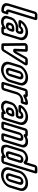

<svg xmlns="http://www.w3.org/2000/svg" viewBox="1508 -2240 763 3820"><g transform="rotate(90 1890.0 -330.5)"><path d="M196 -25C121 -25 80 -52 100 -118L260 -642H327L173 -137C163 -103 169 -72 209 -67L197 -25ZM346 -692H273C247 -692 219 -671 211 -645L50 -118C18 -14 95 25 180 25H193C214 25 237 8 243 -13L266 -87C271 -104 262 -116 245 -116H240C211 -116 216 -115 223 -137L378 -645C386 -671 372 -692 346 -692Z M647 -308 653 -328C659 -347 663 -369 648 -391C639 -407 621 -413 600 -413C561 -413 527 -393 506 -366H437C465 -412 531 -457 609 -457C691 -457 743 -403 724 -341L628 -25H561L562 -31C569 -55 546 -76 517 -54C493 -36 467 -19 426 -19C382 -19 358 -34 349 -63C345 -78 347 -86 354 -109L371 -163C380 -194 393 -212 410 -222C457 -251 475 -262 529 -262H588C613 -262 639 -283 647 -308ZM542 25H615C641 25 669 4 677 -22L774 -341C805 -441 722 -507 624 -507C520 -507 424 -442 386 -367C381 -357 377 -345 381 -335C386 -320 403 -316 415 -316H497C516 -316 530 -327 541 -340C550 -351 559 -363 585 -363C596 -363 599 -360 600 -357C610 -340 610 -350 603 -328L598 -312H544C480 -312 441 -293 392 -262C355 -239 333 -202 321 -163L304 -109C299 -92 288 -65 299 -36C313 7 353 31 411 31C449 31 482 20 510 4C514 16 525 25 542 25ZM578 -234H556C506 -234 454 -216 438 -164L431 -140C417 -94 450 -65 493 -65C567 -65 593 -131 603 -163L610 -187C618 -213 604 -234 578 -234ZM540 -184H559L553 -163C542 -127 538 -115 508 -115C485 -115 478 -130 481 -140L488 -164C491 -174 496 -184 540 -184Z M895 -25 890 -451H959L950 -244C949 -201 1012 -194 1041 -244L1158 -451H1228L961 -25ZM877 25H947C967 25 990 12 1002 -7L1273 -439C1294 -472 1277 -501 1247 -501H1171C1148 -501 1126 -485 1115 -466L1003 -267L1011 -465C1013 -484 1000 -501 977 -501H901C871 -501 836 -472 837 -439L842 -7C842 12 857 25 877 25Z M1383 -19C1295 -19 1242 -65 1267 -146L1325 -336C1344 -398 1426 -457 1511 -457C1572 -457 1600 -440 1622 -405C1632 -388 1633 -366 1624 -336L1566 -146C1549 -92 1508 -55 1451 -33C1427 -23 1405 -19 1383 -19ZM1368 31C1396 31 1426 25 1457 13C1528 -15 1593 -70 1616 -146L1674 -336C1686 -376 1685 -412 1668 -439C1641 -484 1599 -507 1526 -507C1421 -507 1305 -434 1275 -336L1217 -146C1181 -29 1264 31 1368 31ZM1500 -414C1447 -414 1404 -376 1392 -336L1334 -146C1320 -101 1343 -65 1393 -65C1460 -65 1489 -114 1499 -148L1557 -336C1570 -380 1546 -414 1500 -414ZM1484 -364C1504 -364 1512 -352 1507 -336L1449 -148C1441 -122 1441 -115 1408 -115C1384 -115 1378 -127 1384 -146L1442 -336C1446 -350 1457 -364 1484 -364Z M1880 -501H1806C1780 -501 1753 -480 1745 -454L1613 -22C1605 4 1619 25 1645 25H1719C1745 25 1773 4 1781 -22L1859 -279C1872 -321 1910 -363 1978 -363C1985 -363 1997 -362 2004 -360C2028 -356 2041 -380 2044 -389L2066 -460C2074 -487 2058 -508 2029 -506C1988 -502 1950 -490 1914 -472C1912 -487 1900 -501 1880 -501ZM2001 -413H1993C1897 -413 1829 -345 1809 -279L1732 -25H1664L1794 -451H1862L1860 -446C1851 -417 1879 -403 1905 -417C1935 -433 1972 -451 2014 -456Z M2335 -308 2341 -328C2347 -347 2351 -369 2336 -391C2327 -407 2309 -413 2288 -413C2249 -413 2215 -393 2194 -366H2125C2153 -412 2219 -457 2297 -457C2379 -457 2431 -403 2412 -341L2316 -25H2249L2250 -31C2257 -55 2234 -76 2205 -54C2181 -36 2155 -19 2114 -19C2070 -19 2046 -34 2037 -63C2033 -78 2035 -86 2042 -109L2059 -163C2068 -194 2081 -212 2098 -222C2145 -251 2163 -262 2217 -262H2276C2301 -262 2327 -283 2335 -308ZM2230 25H2303C2329 25 2357 4 2365 -22L2462 -341C2493 -441 2410 -507 2312 -507C2208 -507 2112 -442 2074 -367C2069 -357 2065 -345 2069 -335C2074 -320 2091 -316 2103 -316H2185C2204 -316 2218 -327 2229 -340C2238 -351 2247 -363 2273 -363C2284 -363 2287 -360 2288 -357C2298 -340 2298 -350 2291 -328L2286 -312H2232C2168 -312 2129 -293 2080 -262C2043 -239 2021 -202 2009 -163L1992 -109C1987 -92 1976 -65 1987 -36C2001 7 2041 31 2099 31C2137 31 2170 20 2198 4C2202 16 2213 25 2230 25ZM2266 -234H2244C2194 -234 2142 -216 2126 -164L2119 -140C2105 -94 2138 -65 2181 -65C2255 -65 2281 -131 2291 -163L2298 -187C2306 -213 2292 -234 2266 -234ZM2228 -184H2247L2241 -163C2230 -127 2226 -115 2196 -115C2173 -115 2166 -130 2169 -140L2176 -164C2179 -174 2184 -184 2228 -184Z M2859 -417C2865 -409 2863 -388 2857 -370L2752 -25H2685L2779 -335C2794 -384 2768 -413 2721 -413C2669 -413 2625 -372 2614 -335L2520 -25H2453L2583 -451H2650C2643 -414 2678 -412 2700 -429C2725 -447 2752 -457 2786 -457C2827 -457 2847 -444 2858 -420C2859 -419 2858 -418 2859 -417ZM2668 -501H2595C2569 -501 2542 -480 2534 -454L2402 -22C2394 4 2408 25 2434 25H2507C2533 25 2561 4 2569 -22L2664 -335C2667 -346 2682 -363 2706 -363C2733 -363 2735 -356 2729 -335L2634 -22C2626 4 2640 25 2666 25H2739C2765 25 2793 4 2801 -22L2907 -370C2913 -389 2923 -423 2907 -451C2891 -489 2852 -507 2801 -507C2766 -507 2733 -499 2701 -481C2696 -492 2684 -501 2668 -501Z M3123 -457C3154 -457 3179 -443 3192 -426C3206 -406 3244 -422 3252 -449L3311 -642H3379L3191 -25H3123L3125 -33C3133 -60 3104 -72 3081 -55C3056 -34 3027 -19 2989 -19C2939 -19 2921 -32 2918 -42C2904 -89 2908 -81 2921 -122L3000 -379C3011 -414 3056 -457 3123 -457ZM3104 25H3178C3204 25 3232 4 3240 -22L3430 -645C3438 -671 3424 -692 3398 -692H3324C3298 -692 3270 -671 3262 -645L3213 -485C3195 -498 3168 -507 3138 -507C3049 -507 2970 -446 2950 -379L2871 -122C2860 -87 2854 -67 2867 -18C2875 20 2920 31 2974 31C3011 31 3043 20 3072 4C3076 16 3087 25 3104 25ZM3220 -344C3232 -391 3195 -414 3159 -414C3089 -414 3060 -357 3050 -324L2998 -153C2994 -139 2986 -117 2995 -93C3002 -70 3028 -66 3053 -66C3108 -66 3146 -102 3157 -139ZM3170 -343 3107 -139C3103 -126 3099 -116 3068 -116C3047 -116 3046 -121 3046 -121C3041 -137 3043 -137 3048 -153L3100 -324C3109 -353 3113 -364 3143 -364C3163 -364 3172 -351 3170 -343Z M3481 -19C3393 -19 3340 -65 3365 -146L3423 -336C3442 -398 3524 -457 3609 -457C3670 -457 3698 -440 3720 -405C3730 -388 3731 -366 3722 -336L3664 -146C3647 -92 3606 -55 3549 -33C3525 -23 3503 -19 3481 -19ZM3466 31C3494 31 3524 25 3555 13C3626 -15 3691 -70 3714 -146L3772 -336C3784 -376 3783 -412 3766 -439C3739 -484 3697 -507 3624 -507C3519 -507 3403 -434 3373 -336L3315 -146C3279 -29 3362 31 3466 31ZM3598 -414C3545 -414 3502 -376 3490 -336L3432 -146C3418 -101 3441 -65 3491 -65C3558 -65 3587 -114 3597 -148L3655 -336C3668 -380 3644 -414 3598 -414ZM3582 -364C3602 -364 3610 -352 3605 -336L3547 -148C3539 -122 3539 -115 3506 -115C3482 -115 3476 -127 3482 -146L3540 -336C3544 -350 3555 -364 3582 -364Z"/></g></svg>

Font: DIN Rundschrift
Style: BreitKontKu
Weight: 400
Width: 7
Version: Version 1.027